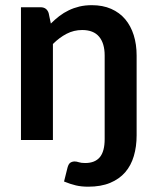

<svg xmlns="http://www.w3.org/2000/svg" viewBox="-20 -541 604 742"><path d="M176.5 -450Q192 -465.5 209.2 -478.8Q226.5 -492 245.8 -501.2Q265 -510.5 287 -515.8Q309 -521 335 -521Q377 -521 409.5 -506.8Q442 -492.5 463.8 -466.8Q485.5 -441 496.8 -405.2Q508 -369.5 508 -326.5V-18Q508 25.5 497.2 62Q486.5 98.5 463.8 124.8Q441 151 405.5 165.8Q370 180.5 321 180.5Q294.5 180.5 273.2 175.5Q252 170.5 227.5 160.5L241 106.5Q245 92 252.2 87.5Q259.5 83 268.5 83Q276 83 284.8 86Q293.5 89 309.5 89Q347 89 365.8 66.5Q384.5 44 384.5 -3.5V-326.5Q384.5 -373.5 363 -399.2Q341.5 -425 297.5 -425Q265.5 -425 237.5 -410.5Q209.5 -396 184.5 -371V0H61V-513H136.5Q160.5 -513 168 -490.5Z"/></svg>

Font: LatoLatin
Style: Bold
Weight: 700
Designer: Lukasz Dziedzic with Adam Twardoch and Botio Nikoltchev
Foundry: tyPoland Lukasz Dziedzic
Version: Version 2.015; 2015-08-06; http://www.latofonts.com/